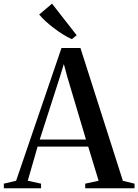

<svg xmlns="http://www.w3.org/2000/svg" viewBox="-48 -1004 737 1024"><path d="M38 -40 280 -748H381L607.5 -39.5L669.5 -24.5V0H406.5V-24.5L478 -40L422.5 -222H152.5L100 -40L171 -24.5V0H-27.5V-24.5ZM410.5 -260 310.5 -595.5 292.5 -662.5 272 -595.5 164 -260ZM334 -795.5Q312 -805.5 287.2 -821Q262.5 -836.5 238.5 -854.8Q214.5 -873 194.2 -891.8Q174 -910.5 161 -926.5L229.5 -984.5L361 -816L335.5 -795.5Z"/></svg>

Font: Merriweather 120pt Medium
Style: Regular
Weight: 500
Version: Version 2.100